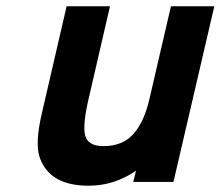

<svg xmlns="http://www.w3.org/2000/svg" viewBox="-20 -568 702 611"><path d="M309 -103Q370 -103 404.5 -141.5Q439 -180 456 -255L524 -548H662L532 11H404L413 -25Q344 23 262 23Q139 23 107 -65Q90 -110 114 -211L192 -548H330L260 -245Q243 -168 251 -137Q260 -103 309 -103Z"/></svg>

Font: Miedinger
Style: Bold-Italic
Weight: 700
Italic angle: -13°
Version: Version 001.000